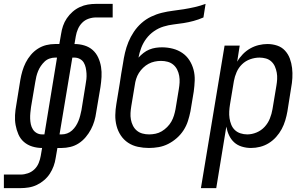

<svg xmlns="http://www.w3.org/2000/svg" viewBox="-64 -755 1584 990"><path d="M-44 215V145H43Q61 145 80 138.5Q99 132 113.5 118Q128 104 135.5 85.5Q143 67 146 49L153 8Q127 8 102.5 0.5Q78 -7 59.5 -23Q41 -39 31 -62Q21 -85 16.5 -110Q12 -135 13.5 -161.5Q15 -188 20 -214L41 -344Q45 -367 51.5 -389Q58 -411 68.5 -432Q79 -453 95 -472Q111 -491 131.5 -504Q152 -517 174.5 -522.5Q197 -528 220 -528H242L251 -580Q254 -601 261 -621.5Q268 -642 280.5 -660.5Q293 -679 310 -694Q327 -709 347.5 -718.5Q368 -728 389 -731.5Q410 -735 431 -735H517V-665H431Q412 -665 393 -658.5Q374 -652 360 -638Q346 -624 338 -605.5Q330 -587 327 -569L320 -528Q347 -528 371.5 -520.5Q396 -513 414 -497Q432 -481 442.5 -458Q453 -435 457 -410Q461 -385 459.5 -358.5Q458 -332 454 -306L432 -176Q429 -153 422.5 -131Q416 -109 405 -88Q394 -67 378 -48Q362 -29 342 -16Q322 -3 299 2.5Q276 8 254 8H232L223 60Q220 81 212.5 101.5Q205 122 193 140.5Q181 159 163.5 174Q146 189 126 198.5Q106 208 84.5 211.5Q63 215 43 215ZM153 -62H165L230 -458H220Q206 -458 191.5 -453Q177 -448 166 -437.5Q155 -427 146.5 -414.5Q138 -402 132.5 -388.5Q127 -375 123.5 -361Q120 -347 118 -333L96 -203Q94 -188 92.5 -173Q91 -158 91.5 -143Q92 -128 95 -114Q98 -100 105.5 -88Q113 -76 125.5 -69Q138 -62 153 -62ZM243 -62H254Q268 -62 282 -67Q296 -72 307.5 -82.5Q319 -93 327 -105.5Q335 -118 340.5 -131.5Q346 -145 349.5 -159Q353 -173 356 -187L377 -317Q380 -332 381.5 -347Q383 -362 382 -377Q381 -392 378 -406Q375 -420 368 -432Q361 -444 348 -451Q335 -458 320 -458H309Z M704 8Q675 8 647 2Q619 -4 596.5 -19Q574 -34 559 -56.5Q544 -79 537 -106Q530 -133 530.5 -161.5Q531 -190 536 -219L553 -322Q557 -348 561 -374.5Q565 -401 570 -427Q574 -455 580.5 -483Q587 -511 598 -538Q609 -565 626 -590.5Q643 -616 665.5 -636Q688 -656 715 -669Q742 -682 770.5 -689Q799 -696 827.5 -699.5Q856 -703 884 -707.5Q912 -712 940.5 -718.5Q969 -725 996 -735L985 -665Q960 -654 934 -647Q908 -640 882.5 -636Q857 -632 831 -629Q805 -626 779 -618Q753 -610 730 -594Q707 -578 690.5 -556Q674 -534 664.5 -509Q655 -484 650 -458Q662 -471 676 -482Q690 -493 706 -499.5Q722 -506 738.5 -508.5Q755 -511 771 -511Q800 -511 827 -504Q854 -497 876 -482Q898 -467 912.5 -444.5Q927 -422 934 -395.5Q941 -369 940 -340.5Q939 -312 935 -283L918 -181Q913 -156 905 -131Q897 -106 882.5 -83.5Q868 -61 847.5 -43Q827 -25 803.5 -13Q780 -1 754.5 3.5Q729 8 704 8ZM705 -62Q721 -62 738 -65.5Q755 -69 770 -78Q785 -87 798 -100Q811 -113 819.5 -128Q828 -143 833 -159.5Q838 -176 841 -192L858 -295Q861 -312 862 -329.5Q863 -347 860 -364Q857 -381 849.5 -396Q842 -411 829.5 -421.5Q817 -432 800.5 -436.5Q784 -441 766 -441Q750 -441 733.5 -437.5Q717 -434 702 -426Q687 -418 674 -405.5Q661 -393 652 -378.5Q643 -364 638 -348Q633 -332 631 -316L613 -208Q610 -190 609 -172.5Q608 -155 611 -138.5Q614 -122 621.5 -107Q629 -92 641.5 -81.5Q654 -71 670.5 -66.5Q687 -62 705 -62Z M972 215 1094 -520H1172L1159 -437Q1171 -458 1188 -475.5Q1205 -493 1226 -505Q1247 -517 1270 -522.5Q1293 -528 1315 -528Q1341 -528 1365 -520Q1389 -512 1405.5 -494Q1422 -476 1430.5 -453Q1439 -430 1442 -404.5Q1445 -379 1443.5 -353Q1442 -327 1437 -301L1418 -181Q1414 -158 1407 -134.5Q1400 -111 1388.5 -89.5Q1377 -68 1360 -49Q1343 -30 1322 -17Q1301 -4 1277.5 2Q1254 8 1230 8Q1206 8 1183 1Q1160 -6 1143.5 -21Q1127 -36 1117 -57.5Q1107 -79 1103 -102L1051 215ZM1211 -62Q1235 -62 1259 -72Q1283 -82 1300.5 -101Q1318 -120 1327.5 -144Q1337 -168 1341 -192L1361 -312Q1364 -329 1365 -346.5Q1366 -364 1363 -380.5Q1360 -397 1353.5 -412Q1347 -427 1335 -438Q1323 -449 1307 -453.5Q1291 -458 1274 -458Q1250 -458 1226 -449.5Q1202 -441 1184 -423.5Q1166 -406 1156 -383Q1146 -360 1142 -337L1122 -217Q1119 -199 1118 -181Q1117 -163 1119.5 -145.5Q1122 -128 1128.5 -112Q1135 -96 1147 -84.5Q1159 -73 1176 -67.5Q1193 -62 1211 -62Z"/></svg>

Font: Iosevka SS04
Style: Italic
Weight: 400
Italic angle: -9°
Monospace: yes
Designer: Belleve Invis
Foundry: Belleve Invis
Version: Version 19.0.0; ttfautohint (v1.8.4)